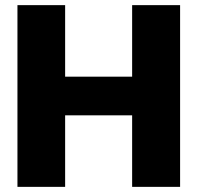

<svg xmlns="http://www.w3.org/2000/svg" viewBox="-20 -727 768 747"><path d="M47.9 -707H233.4V-428.7H494.1V-707H680.7V0H494.1V-278.3H233.4V0H47.9Z"/></svg>

Font: Pretendard JP Black
Style: Regular
Weight: 900
Designer: Base glyphs from Inter by Rasmus Andersson; Hangeul glyphs from Noto Sans CJK(Source Han Sans) by Jang Soo-young and Kan
Foundry: Kil Hyung-jin
Version: Version 1.309